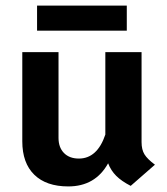

<svg xmlns="http://www.w3.org/2000/svg" viewBox="-20 -657 601 689"><path d="M536 -66 449 10Q416 -7 397 -26Q378 -45 368 -71Q322 12 225 12Q146 12 103 -30Q60 -72 60 -150V-470H190V-162Q190 -128 209.5 -108Q229 -88 263 -88Q329 -88 358 -174V-470H488V-147Q488 -120 498.5 -103Q509 -86 536 -66ZM113 -637H435V-547H113Z"/></svg>

Font: KoHo
Style: Bold
Weight: 700
Designer: Cadson Demak & Katatrad Team
Foundry: Cadson Demak Co.,Ltd.
Version: Version 1.000; ttfautohint (v1.6)